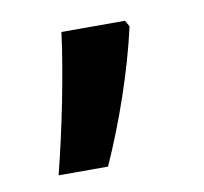

<svg xmlns="http://www.w3.org/2000/svg" viewBox="-42 -162 354 333"><g transform="rotate(-10 134.5 5.0)"><path d="M197 -117H85C76 -47 57 48 37 127H124C156 56 186 -30 203 -106Z"/></g></svg>

Font: Noto Sans Telugu Condensed SemiBold
Style: Regular
Weight: 600
Width: 3
Designer: Jelle Bosma - Monotype Design Team
Foundry: Monotype Imaging Inc.
Version: Version 2.005